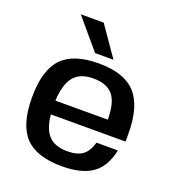

<svg xmlns="http://www.w3.org/2000/svg" viewBox="-130 -802 830 913"><g transform="rotate(20 285.0 -345.0)"><path d="M530 -204H152Q159 -132 190.5 -99Q222 -66 285 -66Q335 -66 362 -86Q389 -106 402 -152H510Q493 -67 439 -28.5Q385 10 285 10Q156 10 98 -51.5Q40 -113 40 -250Q40 -387 98 -448.5Q156 -510 285 -510Q413 -510 471.5 -446.5Q530 -383 530 -243ZM284 -434Q218 -434 186 -395.5Q154 -357 150 -273H415Q415 -359 384 -396.5Q353 -434 284 -434ZM343 -550H250L123 -700H239Z"/></g></svg>

Font: Fivo Sans Med
Style: Regular
Weight: 450
Designer: Alexander Slobzheninov
Foundry: Alexander Slobzheninov
Version: 1.0